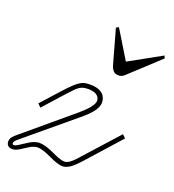

<svg xmlns="http://www.w3.org/2000/svg" viewBox="-158 -1002 1035 1144"><g transform="rotate(20 359.5 -430.5)"><path d="M367 13C406 13 444 -29 475 -63C505 -96 523 -117 575 -175L660 -270L640 -290L550 -190C503 -137 479 -112 443 -71C425 -50 394 -17 369 -17C316 -17 259 -71 189 -71C169 -71 142 -59 130 -51L74 -15C57 -4 41 -2 41 -16C41 -22 42 -28 66 -48L365 -297C415 -338 458 -381 458 -423C458 -461 435 -501 356 -501C307 -501 287 -494 203 -401L103 -290L123 -270L244 -405C294 -460 308 -472 356 -472C407 -472 427 -448 427 -423C427 -397 389 -356 347 -321L53 -74C29 -54 12 -40 12 -16C12 22 53 30 91 6L146 -29C153 -33 174 -42 187 -42C248 -42 309 13 367 13ZM383 -872 444 -654C451 -630 464 -615 479 -612C492 -609 510 -606 531 -625L719 -799L712 -815L508 -702L399 -881Z"/></g></svg>

Font: Louise
Style: Regular
Weight: 400
Designer: Ange Degheest & Luna Delabre & Camille Depalle
Foundry: Velvetyne Type Foundry
Version: Version 1.000;FEAKit 1.0